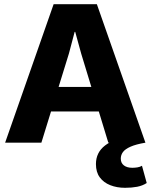

<svg xmlns="http://www.w3.org/2000/svg" viewBox="-20 -680 719 915"><path d="M4.4 0 235.6 -660H441.6L673 0H496.2L367 -424.2L338.4 -528.2H335.8L308.6 -425.4L177.2 0ZM155 -148.8V-265.8H522.4V-148.8ZM576 215Q537 215 505.4 202.5Q473.8 190 455.5 165.2Q437.2 140.4 437.2 102Q437.2 46.6 480.7 13.3Q524.2 -20 599.4 -31.6L673 0Q627.8 7.6 602 19.1Q576.2 30.6 565.9 44.7Q555.6 58.8 555.6 76Q555.6 96.8 570.4 108.2Q585.2 119.6 610.6 119.6Q622.4 119.6 635 117.6Q647.6 115.6 656.6 110L679.2 192.2Q659.2 205.2 633.4 210.1Q607.6 215 576 215Z"/></svg>

Font: Work Sans
Style: Regular
Weight: 400
Designer: Wei Huang
Foundry: Wei Huang
Version: Version 2.006; ttfautohint (v1.8.1.43-b0c9)